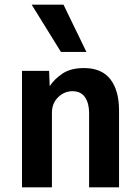

<svg xmlns="http://www.w3.org/2000/svg" viewBox="-20 -801 599 821"><path d="M74 0V-498H190L192.5 -432.5Q212 -462.5 247 -486.2Q282 -510 339 -510Q415 -510 452 -462Q489 -414 489 -329V0H361V-318Q361 -359.5 343.5 -385.2Q326 -411 290 -411Q255 -411 228.5 -385.2Q202 -359.5 202 -318V0ZM240.5 -579 115.5 -781H251.5L349.5 -579Z"/></svg>

Font: Alatsi
Style: Regular
Weight: 400
Designer: Spyros Zevelakis, Eben Sorkin
Foundry: www.sorkintype.com
Version: Version 1.008; ttfautohint (v1.8.4.7-5d5b)